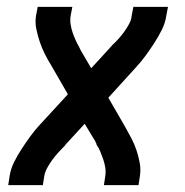

<svg xmlns="http://www.w3.org/2000/svg" viewBox="-20 -540 540 560"><path d="M4 0 8 -26Q11 -47 21 -67Q31 -87 43 -105.5Q55 -124 68.5 -142.5Q82 -161 97 -177L178 -265L129 -350Q119 -366 110.5 -383Q102 -400 96 -418Q90 -436 86 -455Q82 -474 85 -494L90 -520H191L186 -494Q184 -481 186 -468.5Q188 -456 192 -444.5Q196 -433 201 -422Q206 -411 212 -401V-400Q213 -399 213.5 -397.5Q214 -396 215 -394L246 -341L302 -402Q302 -403 303.5 -404Q305 -405 306 -406V-407Q316 -416 325 -426Q334 -436 342 -447Q350 -458 356.5 -470Q363 -482 364 -494L369 -520H470L465 -494Q462 -473 452 -453Q442 -433 430 -414.5Q418 -396 404.5 -377.5Q391 -359 376 -343L296 -255L345 -170Q354 -154 363 -137Q372 -120 378 -102Q384 -84 387.5 -65Q391 -46 388 -26L384 0H283L287 -26Q289 -39 287 -51.5Q285 -64 281 -75.5Q277 -87 272.5 -98Q268 -109 261 -119L262 -120Q261 -121 260 -122.5Q259 -124 259 -126L227 -179L171 -118Q171 -117 170 -116Q169 -115 168 -114L167 -113Q158 -104 149 -94Q140 -84 132 -73Q124 -62 117.5 -50Q111 -38 109 -26L105 0Z"/></svg>

Font: Iosevka Term Curly Semibold
Style: Italic
Weight: 600
Italic angle: -9°
Designer: Belleve Invis
Foundry: Belleve Invis
Version: Version 32.3.0